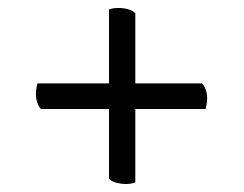

<svg xmlns="http://www.w3.org/2000/svg" viewBox="-20 -531 612 481"><path d="M82 -258Q70 -273 70 -296Q70 -308 74 -322H253V-507Q261 -511 277 -511Q289 -511 300.5 -508Q312 -505 319 -498V-322H486Q499 -308 499 -284Q499 -273 495 -258H319V-74Q308 -70 295 -70Q284 -70 272 -73Q260 -76 253 -83V-258Z"/></svg>

Font: Petrona SemiBold
Style: Regular
Weight: 600
Designer: Ringo R. Seeber
Foundry: Ringo R. Seeber
Version: Version 2.001; ttfautohint (v1.8.3)